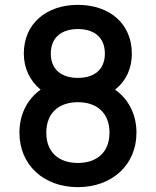

<svg xmlns="http://www.w3.org/2000/svg" viewBox="-20 -755 642 790"><path d="M300.5 15C441 15 541.5 -76.5 541.5 -209C541.5 -280.5 511.5 -345.5 453.5 -386C500 -423.5 522.5 -474.5 522.5 -534.5C522.5 -657.5 430.5 -735 300.5 -735C170.5 -735 78 -657.5 78 -534.5C78 -475 102.5 -423.5 147 -386C89 -344.5 60 -280.5 60 -209C60 -76.5 159.5 15 300.5 15ZM300.5 -434.5C234.5 -434.5 189 -467.5 189 -534.5C189 -602 234.5 -635.5 300.5 -635.5C366.5 -635.5 411.5 -602 411.5 -534.5C411.5 -467.5 366.5 -434.5 300.5 -434.5ZM300.5 -84.5C223 -84.5 170.5 -127.5 170.5 -209C170.5 -290.5 222.5 -334.5 300.5 -334.5C378.5 -334.5 430.5 -290.5 430.5 -209C430.5 -127.5 377.5 -84.5 300.5 -84.5Z"/></svg>

Font: Manrope SemiBold
Style: Regular
Weight: 600
Designer: Mikhail Sharanda
Foundry: Mikhail Sharanda
Version: Version 4.505